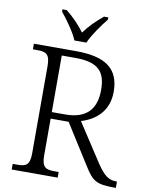

<svg xmlns="http://www.w3.org/2000/svg" viewBox="-99 -1002 832 1073"><g transform="rotate(10 317.0 -465.5)"><path d="M263 -771H331C350 -816 396 -880 427 -918V-931H403C360 -896 327 -862 297 -822C267 -862 235 -896 191 -931H167V-918C198 -880 245 -816 263 -771ZM43 0H304V-32H278C232 -32 208 -41 208 -109V-318H310L454 -90C500 -17 521 0 624 0H634V-36H627C585 -36 558 -59 520 -115L377 -334C457 -358 529 -415 529 -526C529 -656 453 -714 282 -714H43V-682H70C117 -682 140 -672 140 -605V-109C140 -41 117 -32 70 -32H43ZM284 -355H208V-676H285C416 -676 458 -628 458 -524C458 -414 403 -355 284 -355Z"/></g></svg>

Font: Noto Serif Bengali Light
Style: Regular
Weight: 300
Designer: Juan Bruce, Universal Thirst, Indian Type Foundry and the Monotype Design Team.
Foundry: Monotype Imaging Inc.
Version: Version 2.003